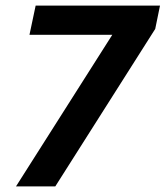

<svg xmlns="http://www.w3.org/2000/svg" viewBox="-20 -664 590 684"><path d="M37 0 380 -540H85L107 -644H550L533 -561L177 0Z"/></svg>

Font: Kanit Medium
Style: Italic
Weight: 500
Italic angle: -12°
Designer: Katatrad Team
Foundry: CadsonDemak
Version: Version 2.000; ttfautohint (v1.8.3)